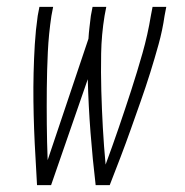

<svg xmlns="http://www.w3.org/2000/svg" viewBox="-20 -540 540 560"><path d="M88 0Q86 -41 83.5 -81.5Q81 -122 79.5 -163Q78 -204 77.5 -245Q77 -286 78 -327.5Q79 -369 81.5 -410.5Q84 -452 90 -494L95 -520H135L130 -494Q122 -441 119.5 -388Q117 -335 116.5 -282.5Q116 -230 116.5 -177.5Q117 -125 119 -73L238 -427Q239 -444 241 -460.5Q243 -477 245 -494L250 -520H290L285 -494Q276 -439 275 -384Q274 -329 275.5 -275Q277 -221 280 -167Q283 -113 288 -60Q308 -114 326.5 -168Q345 -222 362.5 -276Q380 -330 395.5 -384.5Q411 -439 420 -494L425 -520H465L460 -494Q454 -452 442.5 -410.5Q431 -369 418 -327.5Q405 -286 390.5 -245Q376 -204 361.5 -163Q347 -122 331.5 -81.5Q316 -41 300 0H259Q250 -76 244 -153.5Q238 -231 236 -309L129 0Z"/></svg>

Font: Iosevka Curly Extralight
Style: Italic
Weight: 200
Italic angle: -9°
Monospace: yes
Designer: Belleve Invis
Foundry: Belleve Invis
Version: Version 22.1.2; ttfautohint (v1.8.4)